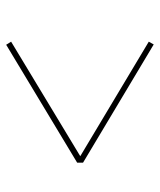

<svg xmlns="http://www.w3.org/2000/svg" viewBox="32 -596 518 622"><g transform="rotate(-90 291.0 -285.0)"><path d="M458 -46 75 -275V-294L457 -524L467 -508L96 -284L467 -62Z"/></g></svg>

Font: Literata 72pt Light
Style: Regular
Weight: 300
Designer: Latin by Veronika Burian and Jose Scaglione. Greek by Irene Vlachou. Cyrillic by Vera Evstafieva.
Foundry: TypeTogether
Version: Version 3.002